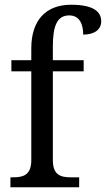

<svg xmlns="http://www.w3.org/2000/svg" viewBox="-20 -790 447 810"><path d="M24 0H314V-42H278C237 -42 203 -51 203 -114V-489H333V-536H203V-595C203 -679 220 -725 272 -725C318 -725 331 -684 331 -644C378 -644 407 -665 407 -700C407 -741 374 -770 280 -770C174 -770 112 -705 112 -586V-536H28V-489H112V-114C112 -51 77 -42 37 -42H24Z"/></svg>

Font: Noto Serif Thai SemiCondensed
Style: Regular
Weight: 400
Width: 4
Designer: Monotype Design Team
Foundry: Monotype Imaging Inc.
Version: Version 2.002